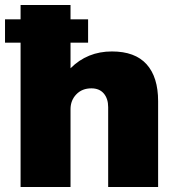

<svg xmlns="http://www.w3.org/2000/svg" viewBox="-22 -745 709 765"><path d="M259 -725V-668H329V-575H259V-473Q326 -540 424 -540Q516 -540 562 -489Q608 -438 608 -342V0H409V-318Q409 -352 391.5 -372.5Q374 -393 342 -393Q305 -393 282 -369Q259 -345 259 -310V0H60V-575H-2V-668H60V-725Z"/></svg>

Font: Archicoco
Style: Regular
Weight: 400
Designer: Hector Gatti
Foundry: Hector Gatti
Version: 1.002